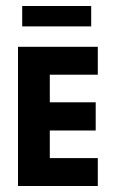

<svg xmlns="http://www.w3.org/2000/svg" viewBox="-20 -620 384 640"><path d="M306 -464H40V0H306V-93H146V-185H299V-279H146V-371H306ZM54 -600V-532H284V-600Z"/></svg>

Font: Hussar Tani
Style: Bold
Weight: 700
Foundry: Cannot Into Space Fonts
Version: Version 0.92